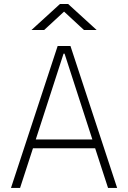

<svg xmlns="http://www.w3.org/2000/svg" viewBox="-20 -918 626 938"><path d="M33.7 0 261.7 -693.4H324.2L552.2 0H507.8L444.8 -193.8H141.1L78.1 0ZM290.5 -655.8 154.8 -236.8H431.2L295.4 -655.8ZM133.8 -771.5 272.9 -898.4H313L452.1 -771.5H390.1L293 -861.3L195.8 -771.5Z"/></svg>

Font: Caskaydia Cove ExtraLight
Style: Regular
Weight: 200
Monospace: yes
Designer: Aaron Bell
Foundry: Saja Typeworks
Version: Version 4.300; ttfautohint (v1.8.3)